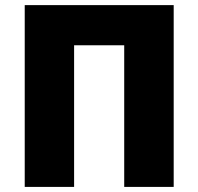

<svg xmlns="http://www.w3.org/2000/svg" viewBox="-20 -734 779 754"><path d="M662.1 0H467.8V-556.2H271V0H77.1V-713.9H662.1Z"/></svg>

Font: OpenSansExtrabold
Style: Regular
Weight: 800
Foundry: Ascender Corporation
Version: Version 1.10